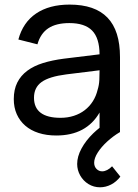

<svg xmlns="http://www.w3.org/2000/svg" viewBox="-20 -575 602 836"><path d="M415.5 240.5Q388 240.5 365.2 226.5Q342.5 212.5 329.2 189Q316 165.5 316 139Q316 106.5 334.8 71.8Q353.5 37 386 5.5Q399 -7 413.5 -18.5V-85Q385 -35.5 337.8 -10.2Q290.5 15 225 15Q182.5 15 148.2 4Q114 -7 90 -27.8Q66 -48.5 53 -77.8Q40 -107 40 -143.5Q40 -185 55.2 -215.5Q70.5 -246 98.8 -267Q127 -288 167.2 -300.5Q207.5 -313 258 -319.5L413.5 -338.5Q413 -409.5 381 -442Q349 -474.5 282 -474.5Q224.5 -474.5 190.5 -452Q156.5 -429.5 143 -382L60 -403Q80 -477.5 137.2 -516.2Q194.5 -555 283 -555Q393.5 -555 448 -498.2Q502.5 -441.5 502.5 -326.5V0Q472 18 446.2 41.8Q420.5 65.5 405.2 89.8Q390 114 390 133.5Q390 150 400.2 160.5Q410.5 171 425 171Q435.5 171 446.8 165.2Q458 159.5 468 149L504 194Q487 216.5 463.8 228.5Q440.5 240.5 415.5 240.5ZM268 -251Q194 -241.5 161 -217.8Q128 -194 128 -149.5Q128 -106 157 -84Q186 -62 243.5 -62Q275 -62 301.8 -70.8Q328.5 -79.5 349.2 -95.5Q370 -111.5 384.2 -134Q398.5 -156.5 405 -184Q411.5 -204.5 412.5 -227Q413.5 -249.5 413.5 -267.5V-269Z"/></svg>

Font: Vela Sans Med
Style: Regular
Weight: 500
Designer: Principal design: Mikhail Sharanda - project Manrope.
Design modification: Ravid Balaliev
Foundry: Mikhail Sharanda
Version: Version 1.001